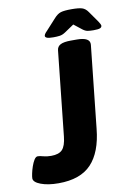

<svg xmlns="http://www.w3.org/2000/svg" viewBox="-116 -919 675 985"><g transform="rotate(-10 221.5 -426.0)"><path d="M108 8Q53 8 16 -6Q-21 -20 -21 -40Q-21 -48 -17.5 -65Q-14 -82 -7.5 -101Q-1 -120 7.5 -133.5Q16 -147 26 -147Q37 -147 54 -142Q71 -137 95 -137Q135 -137 153 -156Q171 -175 176 -223L223 -664Q225 -684 242.5 -693Q260 -702 297 -702H327Q398 -702 394 -663L348 -233Q336 -113 279 -52.5Q222 8 108 8ZM212 -734Q187 -734 178 -738Q169 -742 169 -748Q169 -752 172 -757.5Q175 -763 185 -773L237 -830Q254 -849 271.5 -854.5Q289 -860 328 -860Q365 -860 382.5 -854.5Q400 -849 413 -830L453 -773Q459 -764 461.5 -758.5Q464 -753 464 -751Q464 -742 455 -738Q446 -734 421 -734Q403 -734 390.5 -736Q378 -738 365 -748L323 -781L274 -748Q259 -738 244.5 -736Q230 -734 212 -734Z"/></g></svg>

Font: Asap ExtraBold
Style: Italic
Weight: 800
Italic angle: -6°
Designer: Pablo Cosgaya
Foundry: Omnibus-Type
Version: Version 3.001; ttfautohint (v1.8.4.7-5d5b)